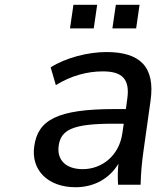

<svg xmlns="http://www.w3.org/2000/svg" viewBox="-20 -764 681 794"><path d="M292.5 10.3C371.1 10.3 434.1 -27.3 469.7 -86.9C466.8 -58.1 466.3 -28.8 468.3 0H561.5C562.5 -47.4 566.9 -95.2 573.7 -142.1L602.5 -346.7C623 -489.7 557.1 -548.8 419.9 -548.8C342.8 -548.8 250 -524.4 189.5 -485.4L210.9 -412.1C273.9 -450.7 339.8 -468.8 405.3 -468.8C484.9 -468.8 518.1 -437.5 506.3 -355L500.5 -313H455.1C214.8 -313 136.7 -267.1 121.6 -159.2C107.4 -62 176.8 10.3 292.5 10.3ZM322.3 -64.5C252.4 -64.5 214.4 -102.5 222.7 -161.6C231.9 -226.1 278.3 -252.4 447.3 -252.4H491.7L485.8 -211.9C472.7 -121.1 402.3 -64.5 322.3 -64.5ZM543 -646.5 557.1 -744.1H459L444.8 -646.5ZM367.7 -646.5 381.8 -744.1H283.7L269.5 -646.5Z"/></svg>

Font: Winston
Style: Italic
Weight: 400
Italic angle: -8.13011°
Designer: Vernon Adams, Kim Jin-seong, David Berlow, Cristiano Sobral
Foundry: The Winston Project Authors
Version: Version 3.004